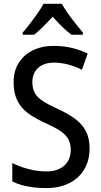

<svg xmlns="http://www.w3.org/2000/svg" viewBox="-20 -961 523 991"><path d="M442.4 -195.3Q442.4 -132.8 414.8 -86.7Q387.2 -40.5 336.9 -15.4Q286.6 9.8 218.3 9.8Q184.1 9.8 153.1 6.1Q122.1 2.4 94.5 -5.1Q66.9 -12.7 43.5 -24.4V-119.6Q81.1 -100.6 127.4 -88.4Q173.8 -76.2 218.8 -76.2Q260.3 -76.2 288.3 -90.3Q316.4 -104.5 330.8 -129.6Q345.2 -154.8 345.2 -187Q345.2 -220.7 332 -243.9Q318.8 -267.1 289.3 -286.4Q259.8 -305.7 210 -327.6Q174.3 -344.2 144.8 -362.8Q115.2 -381.3 94.2 -405Q73.2 -428.7 61.8 -460.4Q50.3 -492.2 50.3 -535.2Q49.8 -593.3 76.2 -635.7Q102.5 -678.2 149.9 -701.4Q197.3 -724.6 259.3 -724.1Q308.6 -724.1 352.1 -713.4Q395.5 -702.6 432.6 -684.6L402.8 -601.1Q366.7 -618.7 330.8 -628.2Q294.9 -637.7 259.3 -637.7Q223.1 -637.7 198.2 -625.2Q173.3 -612.8 160.2 -590.3Q147 -567.9 147 -537.6Q147 -503.4 159.9 -480.5Q172.9 -457.5 201.7 -439Q230.5 -420.4 277.8 -398.9Q331.5 -374.5 368.2 -347.2Q404.8 -319.8 423.6 -283.4Q442.4 -247.1 442.4 -195.3ZM299.3 -941.4Q311 -919.4 330.1 -892.6Q349.1 -865.7 369.9 -839.4Q390.6 -813 407.7 -793V-781.7H348.6Q325.2 -799.3 300.5 -823.5Q275.9 -847.7 252 -874.5Q227.5 -848.1 202.6 -823.5Q177.7 -798.8 156.2 -781.7H97.2V-793Q115.2 -813.5 135.7 -840.1Q156.2 -866.7 174.8 -893.3Q193.4 -919.9 204.6 -941.4Z"/></svg>

Font: Open Sans SemiCondensed Medium
Style: Regular
Weight: 500
Width: 4
Designer: Monotype Design Team
Foundry: Monotype Imaging Inc.
Version: Version 3.000